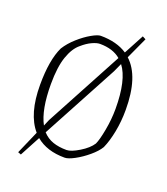

<svg xmlns="http://www.w3.org/2000/svg" viewBox="-136 -766 807 929"><g transform="rotate(20 267.5 -301.5)"><path d="M483 -308Q483 -249 472.5 -195Q462 -141 445 -103Q430 -78 398.5 -51.5Q367 -25 334.5 -7.5Q302 10 284 10Q192 10 136 -37L80 68L64 62L116 -57Q52 -131 52 -281Q52 -409 86 -480Q106 -512 138 -540.5Q170 -569 201 -586.5Q232 -604 247 -604Q330 -604 384 -568L439 -671L456 -662L405 -551Q483 -480 483 -308ZM137 -102 151 -135 364 -532Q324 -566 257 -566Q241 -566 217 -555Q193 -544 168 -522Q137 -497 118.5 -443.5Q100 -390 100 -302Q100 -170 137 -102ZM435 -296Q435 -445 386 -509L366 -465L156 -74Q179 -49 209.5 -38.5Q240 -28 280 -28Q303 -28 344 -53Q385 -78 403 -106Q414 -129 424.5 -185.5Q435 -242 435 -296Z"/></g></svg>

Font: Grenze ExtraLight
Style: Regular
Weight: 275
Designer: Renata Polastri
Foundry: Omnibus-Type
Version: Version 1.002; ttfautohint (v1.8)